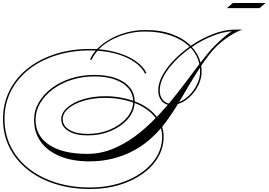

<svg xmlns="http://www.w3.org/2000/svg" viewBox="-33 -1001 1789 1279"><path d="M568 258Q440 258 333.5 224Q227 190 149.5 127.5Q72 65 29.5 -20Q-13 -105 -13 -208Q-13 -310 29.5 -395.5Q72 -481 150 -543.5Q228 -606 334 -640.5Q440 -675 568 -675Q591 -675 613 -674Q649 -711 700 -740Q751 -769 811 -785Q871 -801 935 -801Q1032 -802 1110.5 -774Q1189 -746 1238 -696Q1307 -743 1383.5 -773Q1460 -803 1529 -804H1532Q1534 -804 1537 -804H1581Q1555 -795 1523 -777Q1491 -759 1460 -735.5Q1429 -712 1405 -688Q1379 -661 1354.5 -629Q1330 -597 1307 -563Q1310 -544 1310 -524Q1310 -477 1288 -432.5Q1266 -388 1230 -354.5Q1194 -321 1152 -308Q1127 -267 1101 -229Q1075 -191 1047 -156Q1057 -124 1057 -90Q1057 -17 1020 46.5Q983 110 916 157.5Q849 205 760.5 231.5Q672 258 568 258ZM1397 -696Q1437 -735 1463 -757Q1489 -779 1511 -793Q1447 -788 1377.5 -759.5Q1308 -731 1245 -688Q1288 -642 1303 -584Q1329 -618 1352.5 -646.5Q1376 -675 1397 -696ZM-3 -208Q-3 -108 39 -24Q81 60 157 120.5Q233 181 337.5 214.5Q442 248 568 248Q669 248 756 222Q843 196 908.5 150Q974 104 1010.5 42.5Q1047 -19 1047 -90Q1047 -119 1039 -147Q1009 -111 978 -84Q895 -7 788.5 33.5Q682 74 563 74Q450 74 367 40Q284 6 239 -56Q194 -118 194 -203Q194 -265 225.5 -319Q257 -373 312.5 -414.5Q368 -456 440.5 -479Q513 -502 596 -502Q678 -502 738 -480.5Q798 -459 831 -419.5Q864 -380 864 -326Q960 -290 1012 -222Q1030 -242 1048.5 -262Q1067 -282 1085 -303Q1056 -310 1038.5 -336Q1021 -362 1021 -399Q1021 -446 1048.5 -497.5Q1076 -549 1123.5 -598.5Q1171 -648 1230 -690Q1182 -737 1106 -764Q1030 -791 935 -791Q843 -791 760 -758.5Q677 -726 625 -673Q701 -666 765.5 -645Q830 -624 876 -590.5Q922 -557 943 -514L933 -511Q912 -553 866.5 -585.5Q821 -618 757 -638Q693 -658 617 -663Q591 -634 577 -602L567 -605Q580 -636 605 -664Q587 -665 568 -665Q443 -665 338.5 -631.5Q234 -598 157.5 -537Q81 -476 39 -392.5Q-3 -309 -3 -208ZM1031 -399Q1031 -364 1048 -340.5Q1065 -317 1092 -311Q1149 -380 1200 -448Q1251 -516 1295 -574Q1282 -635 1237 -683Q1179 -642 1132.5 -593.5Q1086 -545 1058.5 -495Q1031 -445 1031 -399ZM1300 -524Q1300 -537 1299 -550Q1263 -496 1229 -437.5Q1195 -379 1160 -321Q1198 -336 1229.5 -368Q1261 -400 1280.5 -441Q1300 -482 1300 -524ZM204 -203Q204 -96 294.5 -36Q385 24 548 24Q635 24 715 -8Q795 -40 867.5 -94Q940 -148 1004 -215Q956 -279 864 -315Q860 -255 816.5 -206Q773 -157 703.5 -128Q634 -99 551 -99Q470 -99 422.5 -128.5Q375 -158 375 -207Q375 -249 414.5 -284Q454 -319 520.5 -339.5Q587 -360 667 -360Q719 -360 766 -352Q813 -344 854 -330Q852 -379 820 -415.5Q788 -452 730.5 -472Q673 -492 596 -492Q516 -492 445 -469.5Q374 -447 320 -407Q266 -367 235 -314.5Q204 -262 204 -203ZM385 -208Q385 -162 430 -135.5Q475 -109 551 -109Q632 -109 699.5 -137.5Q767 -166 809 -213.5Q851 -261 854 -318Q813 -333 765.5 -341Q718 -349 666 -349Q589 -349 525 -330Q461 -311 423 -279Q385 -247 385 -208ZM1478 -947 1518 -981H1736L1696 -947Z"/></svg>

Font: Ballet 16pt
Style: Regular
Weight: 400
Designer: Maximiliano R. Sproviero
Foundry: Omnibus-Type
Version: Version 1.100; ttfautohint (v1.8.3)